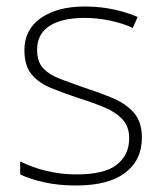

<svg xmlns="http://www.w3.org/2000/svg" viewBox="-20 -560 502 590"><path d="M416 -137Q416 -68 364.5 -29Q313 10 214 10Q159 10 115 0Q71 -10 42 -24V-64Q80 -45 124 -34.5Q168 -24 215 -24Q301 -24 339 -54Q377 -84 377 -135Q377 -170 357.5 -192Q338 -214 303 -229Q268 -244 223 -258Q175 -274 137 -289.5Q99 -305 77 -331.5Q55 -358 55 -406Q55 -469 105.5 -504.5Q156 -540 241 -540Q288 -540 329 -531Q370 -522 403 -508L388 -474Q359 -488 319 -496.5Q279 -505 240 -505Q171 -505 132.5 -480.5Q94 -456 94 -407Q94 -370 113 -350Q132 -330 165 -317.5Q198 -305 241 -290Q287 -275 326.5 -258.5Q366 -242 391 -214Q416 -186 416 -137Z"/></svg>

Font: Noto Sans Thai ExtraLight
Style: Regular
Weight: 200
Designer: Monotype Design Team
Foundry: Monotype Imaging Inc.
Version: Version 2.001; ttfautohint (v1.8.4.7-5d5b)